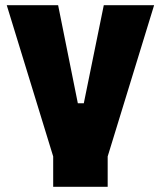

<svg xmlns="http://www.w3.org/2000/svg" viewBox="-20 -580 620 740"><path d="M185 23 6 -560H204L280 -182H303L380 -560H574L395 23V140H185Z"/></svg>

Font: Tektur ExtraBold
Style: Regular
Weight: 800
Designer: Adam Jagosz
Foundry: Adam Jagosz
Version: Version 1.005;gftools[0.9.30]